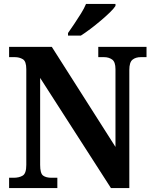

<svg xmlns="http://www.w3.org/2000/svg" viewBox="-20 -951 776 971"><path d="M26 0V-52H49Q77 -52 95 -63Q113 -74 113 -117V-601Q113 -641 95.5 -651.5Q78 -662 55 -662H26V-714H242L564 -208V-601Q564 -638 547 -650Q530 -662 506 -662H477V-714H721V-662H692Q666 -662 650 -649Q634 -636 634 -597V0H541L183 -557V-117Q183 -74 198 -63Q213 -52 240 -52H270V0ZM324 -784Q338 -804 355.5 -830Q373 -856 389.5 -882.5Q406 -909 415 -931H564V-921Q556 -908 536 -888.5Q516 -869 490 -847Q464 -825 437.5 -805Q411 -785 389 -771H324Z"/></svg>

Font: Noto Serif Sinhala SemiCondensed
Style: Bold
Weight: 700
Width: 4
Designer: Jelle Bosma - Monotype Design Team
Foundry: Monotype Imaging Inc.
Version: Version 2.007; ttfautohint (v1.8.4.7-5d5b)